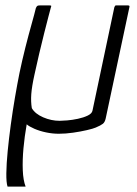

<svg xmlns="http://www.w3.org/2000/svg" viewBox="-20 -492 507 712"><path d="M198 4Q175 4 151 -1Q127 -6 107.5 -14.5Q88 -23 79 -31Q71 14 67 58Q63 102 64.5 139.5Q66 177 75 200Q55 200 38 200Q21 200 8 200Q3 185 3.5 150Q4 115 8.5 68.5Q13 22 20 -29.5Q27 -81 35.5 -130.5Q44 -180 52 -220Q62 -268 74 -315.5Q86 -363 97 -402Q108 -441 113 -462Q116 -469 119 -470.5Q122 -472 129 -472H161Q168 -472 169.5 -471Q171 -470 168 -462Q166 -455 159.5 -430Q153 -405 144 -369.5Q135 -334 125.5 -293.5Q116 -253 108 -216Q98 -171 96 -143Q94 -115 98 -91Q110 -70 140 -57Q170 -44 201 -44Q210 -44 229 -45.5Q248 -47 269 -51.5Q290 -56 305.5 -63.5Q321 -71 323 -82L404 -465Q405 -468 406.5 -470Q408 -472 410 -472H455Q457 -472 459 -471Q461 -470 460 -466L372 -53Q369 -39 361.5 -33Q354 -27 335 -19Q326 -15 302.5 -9.5Q279 -4 251 0Q223 4 198 4Z"/></svg>

Font: Glory Light
Style: Italic
Weight: 300
Italic angle: -12°
Version: Version 1.011